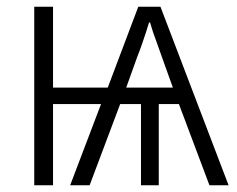

<svg xmlns="http://www.w3.org/2000/svg" viewBox="-20 -552 707 572"><path d="M458 -532 661 0H604L513 -242H453V0H400V-242H338L247 0H189L281 -242H138V0H82V-532H138V-291H301L392 -532ZM424 -485Q420 -471 414.5 -454.5Q409 -438 403 -420.5Q397 -403 389 -383L356 -291H495L461 -386Q454 -407 447.5 -424Q441 -441 436 -456Q431 -471 427 -485Z"/></svg>

Font: Noto Sans Display Light
Style: Regular
Weight: 300
Designer: Monotype Design Team
Foundry: Monotype Imaging Inc.
Version: Version 2.003